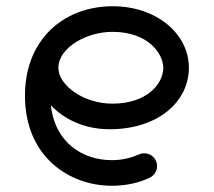

<svg xmlns="http://www.w3.org/2000/svg" viewBox="-20 -575 685 615"><path d="M340 -473C457 -473 503 -401 503 -358C503 -305 449 -243 340 -243C247 -243 167 -302 167 -358C167 -422 257 -473 340 -473ZM60 -268C60 -73 202 20 338 20C381 20 421 12 458 -5C473 -12 483 -26 483 -43C483 -66 465 -84 442 -84C435 -84 431 -83 424 -80C397 -68 368 -62 338 -62C246 -62 156 -117 143 -238C166 -212 229 -161 331 -161C486 -161 585 -249 585 -358C585 -467 481 -555 341 -555C253 -555 171 -521 118 -453C82 -406 60 -345 60 -268Z"/></svg>

Font: Fabada
Style: Regular
Weight: 400
Designer: deFharo
Foundry: deFharo.com
Version: Version 4.000 2011 initial release